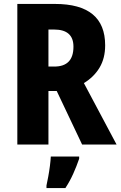

<svg xmlns="http://www.w3.org/2000/svg" viewBox="-20 -734 612 975"><path d="M259 -714Q514 -714 514 -504Q514 -438 485.5 -390.5Q457 -343 406 -312L572 0H397L268 -272H226V0H68V-714ZM255 -584H226V-396H256Q353 -396 353 -497Q353 -584 255 -584ZM382 72Q369 110 352 148Q335 186 312 221H216V208Q220 190 225 163Q230 136 233.5 108.5Q237 81 238 61H382Z"/></svg>

Font: Noto Sans Devanagari Condensed ExtraBold
Style: Regular
Weight: 800
Width: 3
Designer: Jelle Bosma - Monotype Design Team
Foundry: Monotype Imaging Inc.
Version: Version 2.004; ttfautohint (v1.8.4.7-5d5b)